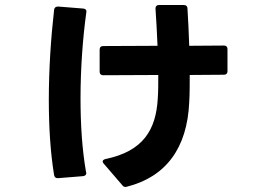

<svg xmlns="http://www.w3.org/2000/svg" viewBox="-20 -682 1040 763"><path d="M479 61 484 60C639 21 724 -93 732 -276C734 -311 734 -348 734 -384L870 -385C879 -385 884 -390 884 -399V-487C884 -496 879 -501 870 -501L732 -500C730 -553 728 -604 725 -648C725 -657 720 -662 711 -662H611C603 -662 598 -657 598 -649V-647C601 -602 604 -551 606 -500L390 -499C381 -499 376 -494 376 -485V-397C376 -388 381 -383 390 -383L609 -384C609 -351 609 -320 607 -291C600 -167 550 -81 399 -50C392 -48 388 -45 388 -40C388 -38 389 -35 392 -32L466 54C469 59 474 61 479 61ZM195 14C197 22 201 26 209 26H211L310 18C318 17 323 13 323 6C323 5 323 4 322 2C306 -89 300 -190 300 -291C300 -411 309 -531 323 -633C325 -642 320 -647 311 -648L211 -656C202 -656 196 -652 195 -643C182 -529 174 -405 174 -285C174 -180 180 -78 195 14Z"/></svg>

Font: LINE Seed JP App_OTF Bold
Style: Regular
Weight: 700
Designer: LINE & Fontrix & Fontworks
Version: Version 1.009